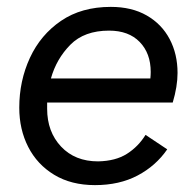

<svg xmlns="http://www.w3.org/2000/svg" viewBox="-20 -529 564 558"><path d="M256 9Q187 9 137.5 -21Q88 -51 62 -102Q36 -153 36 -216Q36 -294 67 -361Q98 -428 157.5 -468.5Q217 -509 302 -509Q363 -509 406.5 -484Q450 -459 473 -415.5Q496 -372 496 -317Q496 -278 482 -231H117Q117 -222 117 -213Q117 -146 157.5 -103Q198 -60 265 -60Q316 -61 349 -82Q382 -103 403 -137L466 -95Q433 -47 380 -19Q327 9 256 9ZM297 -440Q225 -440 184.5 -399Q144 -358 128 -301H417Q418 -311 418 -320Q418 -374 386 -407Q354 -440 297 -440Z"/></svg>

Font: Prodigy Sans
Style: Italic
Weight: 400
Italic angle: -13°
Designer: Wei Huang
Foundry: Wei Huang
Version: Version 1.003; ttfautohint (v1.8.3)